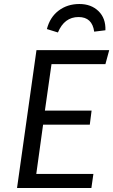

<svg xmlns="http://www.w3.org/2000/svg" viewBox="-20 -938 565 958"><path d="M506 -618H237L204 -386H437L428 -316H195L161 -70H446L436 0H65L162 -688H525ZM214 -793Q229 -852 272.5 -885Q316 -918 376 -918Q435 -918 471.5 -882.5Q508 -847 506 -787L450 -780Q440 -853 372 -853Q301 -853 269 -776Z"/></svg>

Font: FiraGO Book
Style: Italic
Weight: 350
Italic angle: -8°
Designer: bBox Type GmbH
Foundry: bBox Type GmbH
Version: Version 1.001